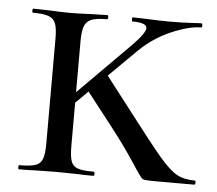

<svg xmlns="http://www.w3.org/2000/svg" viewBox="-41 -513 629 557"><g transform="rotate(5 273.5 -234.0)"><path d="M33 -12Q65 -12 80 -17Q95 -22 100.5 -36.5Q106 -51 106 -81V-387Q106 -417 100.5 -431Q95 -445 80.5 -450.5Q66 -456 35 -456Q32 -456 32 -462Q32 -468 35 -468L80 -467Q118 -465 142 -465Q166 -465 206 -467L250 -468Q253 -468 253 -462Q253 -456 250 -456Q219 -456 204.5 -450Q190 -444 184.5 -429.5Q179 -415 179 -385V-81Q179 -51 184 -36.5Q189 -22 203.5 -17Q218 -12 250 -12Q253 -12 253 -6Q253 0 250 0Q221 0 205 -1L142 -2L80 -1Q63 0 33 0Q31 0 31 -6Q31 -12 33 -12ZM291 -145 209 -250 262 -299 340 -198Q411 -105 441 -70Q471 -35 492 -23.5Q513 -12 544 -12Q547 -12 547 -6Q547 0 544 0H431Q399 0 393.5 -3Q388 -6 361.5 -47Q335 -88 291 -145ZM366 -440Q366 -456 324 -456Q322 -456 322 -462Q322 -468 324 -468L363 -467Q397 -465 430 -465Q470 -465 502 -467Q511 -468 524 -468Q527 -468 527 -462Q527 -456 524 -456Q489 -456 438 -434Q387 -412 347 -373L156 -184L128 -186L325 -384Q366 -425 366 -440Z"/></g></svg>

Font: Cormorant Unicase Medium
Style: Regular
Weight: 500
Designer: Christian Thalmann (Catharsis Fonts)
Foundry: Catharsis Fonts
Version: Version 4.000